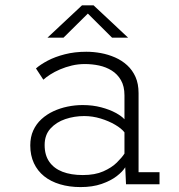

<svg xmlns="http://www.w3.org/2000/svg" viewBox="-20 -712 690 742"><path d="M291.5 11Q248 11 212 0.2Q176 -10.5 150.5 -31Q125 -51.5 111 -81.5Q97 -111.5 97 -150Q97 -182.5 108.5 -207.8Q120 -233 140.2 -251.5Q160.5 -270 186.2 -282Q212 -294 241 -300Q270 -306 299.5 -306Q338.5 -306 371.2 -297.2Q404 -288.5 427.2 -275.8Q450.5 -263 461 -251V-343.5Q461 -378.5 447.5 -402Q434 -425.5 412 -439.2Q390 -453 363 -458.8Q336 -464.5 308 -464.5Q282 -464.5 257.8 -458.8Q233.5 -453 212 -443.8Q190.5 -434.5 174.2 -424Q158 -413.5 147.5 -404L119 -447.5Q136 -462.5 164.2 -477.5Q192.5 -492.5 230.5 -502.2Q268.5 -512 313.5 -512Q341.5 -512 370 -506.8Q398.5 -501.5 424.8 -490Q451 -478.5 471.5 -459.8Q492 -441 503.8 -414.5Q515.5 -388 515.5 -352V-46.5H596.5V0H467L464 -65.5Q454 -49 431 -31.2Q408 -13.5 372.8 -1.2Q337.5 11 291.5 11ZM300 -35.5Q347 -35.5 379.2 -49.8Q411.5 -64 431.5 -83.8Q451.5 -103.5 461 -118.5V-200.5Q449.5 -215.5 424.8 -230Q400 -244.5 368.8 -254Q337.5 -263.5 305.5 -263.5Q267.5 -263.5 232.5 -251.8Q197.5 -240 175 -215.2Q152.5 -190.5 152.5 -151.5Q152.5 -112.5 170.5 -86.8Q188.5 -61 221.5 -48.2Q254.5 -35.5 300 -35.5ZM163.5 -566.5 297 -691.5H341.5L475 -566.5H413L319.5 -659.5L225.5 -566.5Z"/></svg>

Font: Trispace Thin ExtraLight
Style: Regular
Weight: 250
Version: Version 1.210